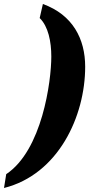

<svg xmlns="http://www.w3.org/2000/svg" viewBox="-58 -800 445 958"><path d="M-27 69 -38 138C233 70 367 -220 367 -467C367 -606 305 -726 156 -780L140 -710C183 -668 198 -592 198 -518C198 -394 152 -50 -27 69Z"/></svg>

Font: Noto Serif ExtraCondensed Black
Style: Italic
Weight: 900
Width: 2
Italic angle: -12°
Designer: Monotype Design Team
Foundry: Monotype Imaging Inc.
Version: Version 2.014